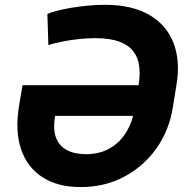

<svg xmlns="http://www.w3.org/2000/svg" viewBox="-20 -757 772 787"><path d="M310.7 9.8Q216.6 9.8 154 -30.6Q91.4 -71 66.2 -146Q41 -221.1 58.4 -325.2L72.3 -407.8H589.3L568.9 -282H205.9L203.9 -267.6Q197.7 -223.5 210.1 -191.5Q222.5 -159.4 253.2 -142.3Q284 -125.3 332.4 -125Q390.4 -125.3 432 -150Q473.6 -174.8 499 -217.8Q524.3 -260.8 533 -315.8L548 -408.8Q555.1 -451.4 550.5 -486.4Q546 -521.5 526.1 -547.1Q506.2 -572.8 468 -586.7Q429.8 -600.6 369.7 -600.6Q337.4 -600.6 302.7 -596.8Q268 -593.1 235.7 -586.7Q203.5 -580.3 178.3 -572.3L174.2 -699.8Q186.5 -705.7 211.5 -712.3Q236.5 -718.9 269.3 -724.6Q302.1 -730.2 338.3 -733.7Q374.6 -737.3 409.2 -737.3Q521.2 -737.3 592 -695.9Q662.9 -654.6 691.3 -580.8Q719.7 -506.9 703.3 -408.8L688.3 -315.8Q672.9 -221 620.4 -147.6Q567.8 -74.2 488.2 -32.2Q408.6 9.8 310.7 9.8Z"/></svg>

Font: Inter Tight
Style: Italic
Weight: 400
Italic angle: -9.39999°
Designer: Rasmus Andersson
Foundry: rsms
Version: Version 3.002